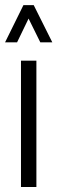

<svg xmlns="http://www.w3.org/2000/svg" viewBox="-29 -746 228 766"><path d="M-8.8 -577.1 64.5 -725.6H105.5L179.7 -577.1H131.8L85 -671.9L39.1 -577.1ZM54.7 0V-503.9H116.2V0Z"/></svg>

Font: Post No Bills Colombo
Style: Medium
Weight: 600
Designer: Kosala Senevirathne, Siva Puranthara, Lasantha Premarathna, Tharique Azeez
Foundry: Mooniak
Version: Version 1.220 ; ttfautohint (v1.5)